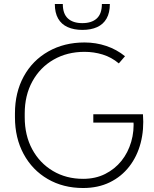

<svg xmlns="http://www.w3.org/2000/svg" viewBox="-20 -928 774 963"><path d="M397 15Q297 15 219.5 -30Q142 -75 98.5 -155.5Q55 -236 55 -340V-359Q55 -464 99 -544.5Q143 -625 222.5 -670Q302 -715 404 -715Q461 -715 513 -697.5Q565 -680 607 -646L576 -610Q539 -641 495 -654.5Q451 -668 404 -668Q317 -668 249 -629Q181 -590 142.5 -520Q104 -450 104 -359V-340Q104 -249 141.5 -179.5Q179 -110 245.5 -70.5Q312 -31 397 -31Q459 -31 507.5 -55.5Q556 -80 589 -121Q622 -162 638 -216.5Q654 -271 649 -331L670 -313H448V-355H697Q703 -278 685.5 -211Q668 -144 628.5 -93Q589 -42 530.5 -13.5Q472 15 397 15ZM393 -778Q351 -778 319.5 -792Q288 -806 271.5 -835Q255 -864 255 -908H295Q295 -859 320.5 -835.5Q346 -812 393 -812Q440 -812 465.5 -835.5Q491 -859 491 -908H531Q531 -864 514.5 -835Q498 -806 467 -792Q436 -778 393 -778Z"/></svg>

Font: SUSE ExtraLight
Style: Regular
Weight: 250
Designer: Rene Bieder
Foundry: SUSE
Version: Version 1.000